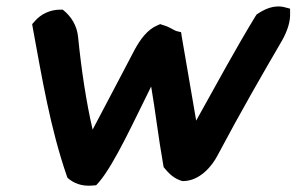

<svg xmlns="http://www.w3.org/2000/svg" viewBox="-20 -558 922 597"><path d="M80 -483 82 -471C111 -314 136 -161 188 -10L190 -5C208 11 233 22 267 19L279 18L288 8C336 -48 399 -187 450 -289C463 -214 472 -133 488 -43L489 -38C506 -17 522 -2 547 5H551C601 4 639 -41 656 -74C732 -217 797 -329 857 -432C875 -464 883 -493 882 -516V-531L867 -535C831 -545 800 -528 778 -513L774 -507C713 -407 654 -298 590 -183C575 -269 559 -363 545 -445L543 -458L530 -461C517 -465 511 -473 487 -480L478 -483L469 -479C438 -466 416 -435 399 -404C365 -338 313 -241 268 -155C248 -241 233 -342 223 -441C220 -478 201 -508 175 -528H167C136 -528 107 -514 89 -493Z"/></svg>

Font: Snowfall
Style: BlkObl
Weight: 900
Designer: Jasper
Foundry: Cannot Into Space Fonts
Version: Version 0.9